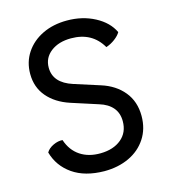

<svg xmlns="http://www.w3.org/2000/svg" viewBox="-111 -824 816 925"><g transform="rotate(-15 297.0 -361.0)"><path d="M296 13Q199 12 138 -30.5Q77 -73 57 -144Q68 -163 92.5 -174.5Q117 -186 139 -184Q157 -130 199 -102Q241 -74 301 -75Q365 -76 404 -108.5Q443 -141 443 -197Q443 -238 420 -265Q397 -292 354 -305L221 -348Q151 -371 111 -418Q71 -465 71 -532Q71 -591 101.5 -637Q132 -683 185.5 -709Q239 -735 308 -735Q385 -735 446.5 -702.5Q508 -670 533 -617Q524 -601 503.5 -585.5Q483 -570 459 -562Q410 -647 305 -647Q243 -647 204 -617Q165 -587 165 -538Q165 -462 258 -432L386 -391Q456 -369 496.5 -319.5Q537 -270 537 -198Q537 -134 505.5 -86Q474 -38 419.5 -12.5Q365 13 296 13Z"/></g></svg>

Font: Borel
Style: Regular
Weight: 400
Designer: Rosalie Wagner
Foundry: ANRT
Version: Version 1.007; ttfautohint (v1.8.4.7-5d5b)